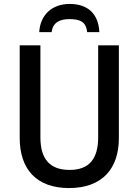

<svg xmlns="http://www.w3.org/2000/svg" viewBox="-20 -944 703 974"><path d="M334 -924C242 -924 184 -867 179 -781H242C248 -832 286 -847 332 -847C385 -847 417 -834 422 -781H484C480 -871 428 -924 334 -924ZM583 -243V-714H478V-248C478 -140 434 -82 333 -82C235 -82 185 -135 185 -247V-714H80V-244C80 -84 167 10 330 10C500 10 583 -90 583 -243Z"/></svg>

Font: Noto Sans SemiCondensed Medium
Style: Regular
Weight: 500
Width: 4
Designer: Monotype Design Team
Foundry: Monotype Imaging Inc.
Version: Version 2.013